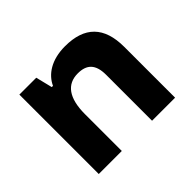

<svg xmlns="http://www.w3.org/2000/svg" viewBox="-120 -705 884 884"><g transform="rotate(-45 322.0 -263.0)"><path d="M77 0H227V-240C227 -345 266 -396 336 -396C393 -396 424 -369 424 -299V0H574V-331C574 -462 510 -526 383 -526C294 -526 238 -487 215 -436H207L187 -517H77Z"/></g></svg>

Font: Noto Sans Thai UI
Style: Bold
Weight: 700
Designer: Monotype Design Team
Foundry: Monotype Imaging Inc.
Version: Version 2.000